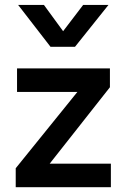

<svg xmlns="http://www.w3.org/2000/svg" viewBox="-20 -780 528 800"><path d="M45.5 0V-79L302.5 -397H51V-495H438V-416.5L187 -98H442V0ZM190.5 -585 55.5 -759.5H163L243 -650L326.5 -759.5H432L292.5 -585Z"/></svg>

Font: Geologica Cursive
Style: Regular
Weight: 400
Designer: Sindre Bremnes, Frode Helland
Foundry: Monokrom Skriftforlag AS
Version: Version 1.010;gftools[0.9.28]